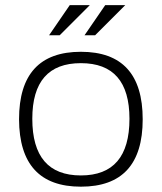

<svg xmlns="http://www.w3.org/2000/svg" viewBox="-20 -718 626 743"><path d="M293 -39.1Q481 -39.1 481 -258.3Q481 -473.6 293 -473.6Q105 -473.6 105 -258.3Q105 -39.1 293 -39.1ZM53.7 -256.3Q53.7 -517.6 293 -517.6Q532.2 -517.6 532.2 -256.3Q532.2 4.4 293 4.4Q54.7 4.4 53.7 -256.3ZM250 -698.2H327.6L210.9 -581.5H169.9ZM387.2 -698.2H464.8L348.1 -581.5H307.1Z"/></svg>

Font: Voltera Light
Style: Light
Weight: 300
Designer: Bernd Montag
Version: Version 1.301